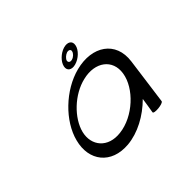

<svg xmlns="http://www.w3.org/2000/svg" viewBox="-129 -759 979 979"><g transform="rotate(-45 360.0 -270.0)"><path d="M578 -14 612 -266C630 -396 525 -465 392 -431C271 -400 158 -290 130 -179C99 -61 170 32 300 21C378 14 457 -29 518 -90C514 -63 510 -35 505 -7C503 7 576 0 578 -14ZM182 -188C202 -268 288 -352 380 -373C479 -397 553 -342 539 -253C525 -160 420 -62 314 -50C217 -38 162 -106 182 -188ZM382 -502C385 -513 399 -526 413 -531C428 -535 438 -528 435 -517C433 -505 419 -491 404 -487C390 -483 380 -490 382 -502ZM351 -492C345 -465 366 -449 398 -458C432 -467 464 -498 469 -526C475 -554 452 -569 419 -559C387 -549 357 -520 351 -492Z"/></g></svg>

Font: Hi. Perspective
Style: Perspective
Weight: 400
Designer: Mew Too, Robert Jablonski
Foundry: Cannot Into Space Fonts
Version: Version 1.996